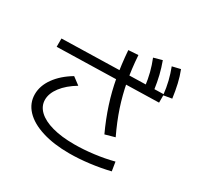

<svg xmlns="http://www.w3.org/2000/svg" viewBox="-174 -1019 1287 1251"><g transform="rotate(30 469.0 -393.0)"><path d="M102.5 -196.3Q102.5 -259.8 145.5 -319.8Q188.5 -379.9 265.6 -425.8L320.3 -384.8Q252 -343.8 214.8 -294.9Q177.7 -246.1 177.7 -198.2Q177.7 -150.4 215.3 -114.7Q252.9 -79.1 322.3 -60.1Q391.6 -41 486.3 -41Q557.6 -41 633.8 -50.8Q710 -60.5 777.3 -78.1L788.1 -10.7Q715.8 6.8 637.7 16.6Q559.6 26.4 488.3 26.4Q372.1 26.4 284.7 -1Q197.3 -28.3 149.9 -78.6Q102.5 -128.9 102.5 -196.3ZM486.3 -749 559.6 -753.9Q566.4 -651.4 583 -563.5Q599.6 -475.6 627.4 -391.6Q655.3 -307.6 699.2 -215.8L626 -195.3Q584 -286.1 555.7 -373.5Q527.3 -460.9 510.7 -552.7Q494.1 -644.5 486.3 -749ZM71.3 -534.2V-596.7L831.1 -615.2V-552.7ZM650.4 -787.1 713.9 -804.7Q731.4 -756.8 742.7 -710.4Q753.9 -664.1 761.7 -609.4L699.2 -596.7Q692.4 -649.4 680.7 -695.3Q668.9 -741.2 650.4 -787.1ZM784.2 -798.8 845.7 -813.5Q863.3 -768.6 874 -721.7Q884.8 -674.8 892.6 -618.2L830.1 -607.4Q824.2 -662.1 813 -707.5Q801.8 -752.9 784.2 -798.8Z"/></g></svg>

Font: WEMIX Pretendard Variable
Style: Regular
Weight: 400
Designer: Base glyphs from Inter by Rasmus Andersson; Hangeul glyphs from Noto Sans CJK(Source Han Sans) by Jang Soo-young and Kan
Foundry: Kil Hyung-jin
Version: Version 1.000;Glyphs 3.2 (3208)